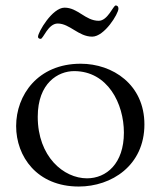

<svg xmlns="http://www.w3.org/2000/svg" viewBox="-20 -664 587 702"><path d="M119 -530C119 -523 125 -522 129 -522C138 -522 156 -578 191 -578C235 -578 267 -530 317 -530C362 -530 413 -614 413 -632C413 -642 407 -644 403 -644C394 -644 374 -588 341 -588C292 -588 265 -636 216 -636C171 -636 119 -546 119 -530ZM39 -203C39 -92 115 18 268 18C388 18 508 -59 508 -209C508 -355 392 -431 275 -431C118 -431 39 -316 39 -203ZM118 -237C118 -361 193 -404 251 -404C374 -404 433 -285 433 -179C433 -66 369 -12 298 -12C213 -12 118 -91 118 -237Z"/></svg>

Font: OFL Sorts Mill Goudy
Style: Regular
Weight: 500
Version: Version 003.000